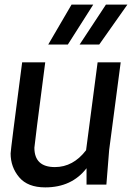

<svg xmlns="http://www.w3.org/2000/svg" viewBox="-20 -800 585 832"><path d="M274 -607H189L290 -780H384ZM410 -607H325L439 -780H532ZM176 12Q100 12 63 -32Q26 -76 26 -135Q26 -149 76 -530H176Q129 -170 129 -160Q129 -76 218 -76Q297 -76 353 -149L403 -530H503L453 -150L441 0H355V-71Q291 12 176 12Z"/></svg>

Font: Tanohe Sans Medium
Style: Italic
Weight: 500
Designer: Village Type and Design LLC & Cristiano Sobral
Foundry: Cooper Hewitt Smithsonian Design Museum
Version: Version 1.00;September 29, 2021;FontCreator 13.0.0.2655 64-b